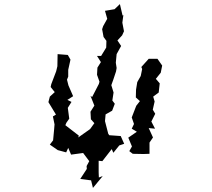

<svg xmlns="http://www.w3.org/2000/svg" viewBox="-20 -788 1040 940"><path d="M708 -500 672 -460 676 -450 669 -416 652 -386 646 -349 645 -311 665 -293 647 -270 625 -213 636 -181 625 -158 650 -143 608 -114 626 -71 613 -48 630 -35 682 -34 712 -35V-90L729 -115L708 -161L739 -158L721 -193L740 -231L728 -251L737 -291L730 -315L757 -335L762 -380L743 -402L767 -432L774 -467L751 -500ZM217 -288 254 -227 239 -218 247 -179 245 -155 240 -101 224 -80 263 -53 304 -42 314 -64 328 -31 387 -39 417 1 404 25 405 39 373 88 426 95 435 132 483 74 464 81 463 55V-1L481 1L527 -58L535 -40L564 -76L588 -84L571 -122L515 -126L510 -133L494 -195L497 -228L529 -246L542 -280L530 -296L536 -335L525 -371L535 -399L548 -438L551 -455L547 -481L551 -523L573 -563L555 -590L578 -615L587 -635L579 -677L584 -714L580 -712L567 -768L541 -743L494 -735L505 -696L485 -660L480 -645L487 -607L501 -588L500 -555L475 -514H455L474 -484L457 -457L455 -422L467 -388L464 -377L431 -313L423 -319L442 -271L423 -241L425 -204L442 -185L421 -156L363 -115L366 -124L300 -175L305 -187L319 -207L312 -260L330 -289L310 -299L338 -317L315 -370L308 -398L314 -413V-446L325 -496L312 -519L262 -523L261 -468V-464L255 -439L231 -376L228 -362L248 -337L224 -315Z"/></svg>

Font: チョークS
Style: Regular
Weight: 400
Designer: [Stick] Fontworks Inc.
Foundry: [Stick] Fontworks Inc.
Version: Version 1.200;FEAKit 1.0